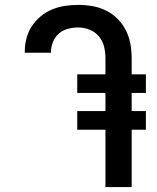

<svg xmlns="http://www.w3.org/2000/svg" viewBox="-20 -763 640 783"><path d="M410 0V-234H295V-310H410V-384H295V-460H410V-525Q410 -549 404.5 -572.5Q399 -596 383.5 -614.5Q368 -633 345.5 -642Q323 -651 299 -651Q278 -651 257 -645.5Q236 -640 220 -626Q204 -612 196 -592Q188 -572 188 -551V-548H81V-553Q81 -580 88 -607Q95 -634 110 -656.5Q125 -679 146 -696.5Q167 -714 192.5 -724.5Q218 -735 245 -739Q272 -743 299 -743Q328 -743 357 -738Q386 -733 412.5 -720Q439 -707 460 -685.5Q481 -664 494 -638Q507 -612 512 -583Q517 -554 517 -525V-460H575V-384H517V-310H575V-234H517V0Z"/></svg>

Font: Iosevka Semibold Extended
Style: Regular
Weight: 600
Width: 7
Monospace: yes
Designer: Belleve Invis
Foundry: Belleve Invis
Version: Version 32.5.0; ttfautohint (v1.8.4)